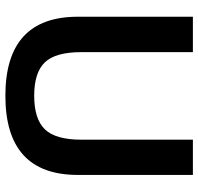

<svg xmlns="http://www.w3.org/2000/svg" viewBox="-32 -720 762 739"><g transform="rotate(90 349.5 -351.0)"><path d="M349.1 9.8Q44.9 9.8 44.9 -269V-711.9H181.2V-282.2Q181.2 -183.1 220.5 -142.1Q259.8 -101.1 349.1 -101.1Q438.5 -101.1 478.3 -142.3Q518.1 -183.6 518.1 -282.2V-711.9H653.8V-269Q653.8 9.8 349.1 9.8Z"/></g></svg>

Font: Creato Display
Style: Bold
Weight: 700
Version: Version 1.000